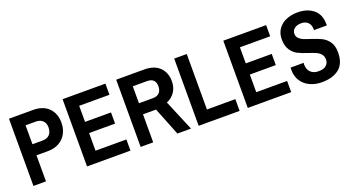

<svg xmlns="http://www.w3.org/2000/svg" viewBox="-48 -1263 3377 1841"><g transform="rotate(-20 1640.5 -343.0)"><path d="M60 0V-686H305Q408 -686 464 -629Q520 -572 520 -480Q520 -416 493 -367.5Q466 -319 417.5 -292.5Q369 -266 305 -266H188V0ZM292 -379Q338 -379 363 -405.5Q388 -432 388 -480Q388 -522 362.5 -547Q337 -572 292 -572H188V-379Z M607 -686H1044V-572H735V-408H1000V-294H735V-114H1050V0H607Z M1154 0V-686H1441Q1542 -686 1596.5 -632Q1651 -578 1651 -490Q1651 -428 1620.5 -382Q1590 -336 1536 -314L1668 0H1529L1415 -286H1282V0ZM1423 -399Q1468 -399 1490.5 -422.5Q1513 -446 1513 -490Q1513 -529 1492 -550.5Q1471 -572 1428 -572H1282V-399Z M1746 0V-686H1874V-120H2164V0Z M2247 -686H2684V-572H2375V-408H2640V-294H2375V-114H2690V0H2247Z M3001 12Q2936 12 2882 -12.5Q2828 -37 2796 -85Q2764 -133 2764 -201Q2764 -210 2765 -214V-223H2898V-218Q2897 -215 2897 -207Q2897 -157 2926 -127.5Q2955 -98 3007 -98Q3060 -98 3085.5 -121.5Q3111 -145 3111 -179Q3111 -213 3093 -234.5Q3075 -256 3048.5 -268Q3022 -280 2974 -296Q2911 -316 2872 -336Q2833 -356 2805.5 -397Q2778 -438 2778 -506Q2778 -568 2809 -611.5Q2840 -655 2892 -676.5Q2944 -698 3007 -698Q3105 -698 3167.5 -647.5Q3230 -597 3230 -496V-484H3099V-493Q3099 -537 3074 -562.5Q3049 -588 3006 -588Q2961 -588 2935.5 -567.5Q2910 -547 2910 -515Q2910 -487 2927 -469Q2944 -451 2969.5 -440Q2995 -429 3040 -415Q3105 -394 3145 -374.5Q3185 -355 3214 -314Q3243 -273 3243 -206Q3243 -93 3178.5 -40.5Q3114 12 3001 12Z"/></g></svg>

Font: AXENEO7
Style: Regular
Weight: 400
Designer: Hector Gatti, Simon Guibord
Foundry: Omnibus-Type, Jean-Christophe Thérien
Version: Version 1.000